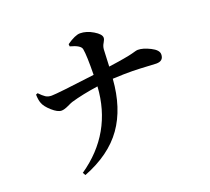

<svg xmlns="http://www.w3.org/2000/svg" viewBox="-135 -943 1269 1158"><g transform="rotate(-20 500.0 -364.0)"><path d="M400.4 -718.8 399.4 -733.4Q454.1 -771.5 485.4 -771.5Q526.4 -771.5 568.8 -746.1Q611.3 -720.7 611.3 -698.2Q611.3 -686.5 600.6 -669.4Q589.8 -652.3 587.9 -631.8Q586.9 -614.3 585.4 -577.1Q584 -540 583 -522.5Q639.6 -530.3 681.2 -537.6Q722.7 -544.9 738.3 -549.3Q753.9 -553.7 763.7 -556.2Q773.4 -558.6 779.3 -558.6Q812.5 -558.6 857.9 -535.6Q903.3 -512.7 903.3 -485.4Q903.3 -442.4 856.4 -442.4Q847.7 -442.4 799.8 -445.3Q752 -448.2 706.1 -449.2Q660.2 -450.2 578.1 -446.3Q564.5 -261.7 480 -142.6Q395.5 -23.4 224.6 43L213.9 25.4Q457 -141.6 475.6 -434.6Q374 -419.9 300.8 -398.4Q293.9 -396.5 267.1 -383.8Q240.2 -371.1 222.7 -371.1Q198.2 -371.1 163.1 -402.3Q127.9 -433.6 119.1 -460Q111.3 -479.5 110.4 -514.6L122.1 -519.5Q143.6 -497.1 159.2 -486.8Q174.8 -476.6 197.3 -476.6Q234.4 -476.6 477.5 -507.8Q479.5 -631.8 471.7 -673.8Q467.8 -701.2 400.4 -718.8Z"/></g></svg>

Font: GenRyuMin TW TTF Bold
Style: Regular
Weight: 700
Version: Version 1.300